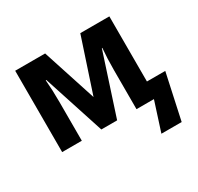

<svg xmlns="http://www.w3.org/2000/svg" viewBox="-157 -733 1151 1116"><g transform="rotate(-30 419.0 -175.0)"><path d="M825 -109 759 196H623L686 0H569V-262Q569 -300 570.5 -337Q572 -374 575 -408H572L439 0H333L200 -409H196Q199 -375 200.5 -338Q202 -301 202 -260V0H70V-546H271L388 -186L507 -546H702V-109Z"/></g></svg>

Font: Noto Sans SemiCondensed
Style: Bold
Weight: 700
Width: 4
Designer: Monotype Design Team
Foundry: Monotype Imaging Inc.
Version: Version 2.013; ttfautohint (v1.8.4.7-5d5b)